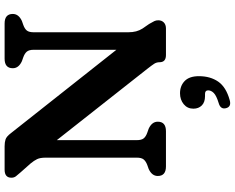

<svg xmlns="http://www.w3.org/2000/svg" viewBox="-113 -627 1019 833"><g transform="rotate(-90 396.5 -210.5)"><path d="M285 -35.5Q285 0 243.5 0H91Q49.5 0 49.5 -35.5Q49.5 -61 80 -75L97 -81Q113 -87 121 -96.5Q129 -106 129 -126.5V-522Q129 -546 122.5 -559.2Q116 -572.5 104 -587L65 -631Q54.5 -643 48.2 -651Q42 -659 42 -670.5Q42 -700 77 -700H178Q195.5 -700 208 -696Q220.5 -692 235 -673L597 -215V-573.5Q597 -594 589 -603.5Q581 -613 564.5 -619L547.5 -625Q517 -639 517 -664.5Q517 -700 558.5 -700H711Q752.5 -700 752.5 -664.5Q752.5 -639 722 -625L705 -619Q688 -613 680.5 -603.5Q673 -594 673 -573.5V-164Q673 -144.5 677 -129.5Q681 -114.5 689 -102L709 -73Q717.5 -58.5 721.2 -50.8Q725 -43 725 -33.5Q725 -18.5 715.5 -9.2Q706 0 689.5 0H574Q543 0 543 -28Q543 -40.5 536.5 -50.8Q530 -61 513.5 -82L205 -473.5V-126.5Q205 -106 212.8 -96.5Q220.5 -87 237.5 -81L254.5 -75Q285 -61 285 -35.5ZM396 169.5Q369.5 169.5 355.5 155.5Q341.5 141.5 341.5 119Q341.5 93 361 77Q380.5 61 408.5 61Q440.5 61 461.5 81.2Q482.5 101.5 482.5 143Q482.5 192.5 458.8 226.8Q435 261 379 276.5Q349.5 285 343.5 260Q338 237 365 229Q398 219 409.5 207.5Q421 196 421 183Q421 169.5 405.5 169.5Z"/></g></svg>

Font: Fraunces 9pt SuperSoft SemiBold
Style: Regular
Weight: 600
Version: Version 1.000;[0bf87f6ff]